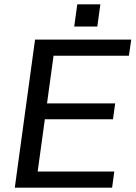

<svg xmlns="http://www.w3.org/2000/svg" viewBox="-20 -862 623 882"><path d="M48 0H495L505 -74H153L186 -314H499L509 -387H196L226 -606H572L583 -680H141ZM321 -740H427L441 -842H335Z"/></svg>

Font: Ronzino Oblique
Style: Italic
Weight: 400
Italic angle: -8°
Designer: Nunzio Mazzaferro
Foundry: Collletttivo
Version: Version 1.000;Glyphs 3.3 (3337)